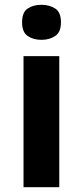

<svg xmlns="http://www.w3.org/2000/svg" viewBox="-20 -780 345 800"><path d="M227 -546V0H78V-546ZM153 -760Q186 -760 210 -744.5Q234 -729 234 -686.8Q234 -646 210 -630Q186 -614 153 -614Q118.7 -614 95.4 -630Q72 -646 72 -686.8Q72 -729 95.4 -744.5Q118.7 -760 153 -760Z"/></svg>

Font: Noto Sans Sundanese
Style: Regular
Weight: 400
Designer: Monotype Design Team (Regular), Sérgio L. Martins (other weights)
Foundry: Monotype Imaging Inc.
Version: Version 2.003